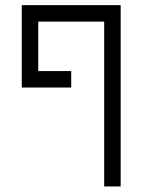

<svg xmlns="http://www.w3.org/2000/svg" viewBox="-20 -582 540 728"><path d="M250 -250V-312.5H125V-500H375Q375 -500 375 125H437.5V-562.5H62.5V-250Z"/></svg>

Font: Unifont
Style: Regular
Weight: 500
Version: Version 15.1.04